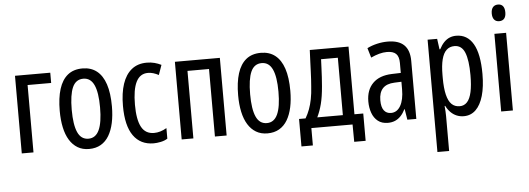

<svg xmlns="http://www.w3.org/2000/svg" viewBox="-57 -910 3644 1323"><g transform="rotate(-5 1764.5 -248.0)"><path d="M65 0V-537H309V-466H146V0Z M530 10Q485 10 451.5 -10Q418 -30 395.5 -66.5Q373 -103 362 -154.5Q351 -206 351 -269Q351 -358 370.5 -420Q390 -482 430 -514.5Q470 -547 532 -547Q591 -547 631 -515.5Q671 -484 691.5 -422.5Q712 -361 712 -269Q712 -206 701 -155Q690 -104 668 -67Q646 -30 611.5 -10Q577 10 530 10ZM532 -61Q582 -61 606 -113Q630 -165 630 -269Q630 -373 606 -424.5Q582 -476 532 -476Q480 -476 457 -424.5Q434 -373 434 -269Q434 -166 457.5 -113.5Q481 -61 532 -61Z M977 10Q886 10 837 -59Q788 -128 788 -265Q788 -354 809 -417Q830 -480 872 -514Q914 -548 977 -548Q1006 -548 1030.5 -541.5Q1055 -535 1077 -524L1053 -456Q1034 -466 1016 -471.5Q998 -477 979 -477Q924 -477 897.5 -424Q871 -371 871 -266Q871 -163 898.5 -112Q926 -61 986 -61Q1007 -61 1029 -67.5Q1051 -74 1073 -87V-14Q1053 -1 1025.5 4.5Q998 10 977 10Z M1171 0V-537H1482V0H1401V-467H1252V0Z M1764 10Q1719 10 1685.5 -10Q1652 -30 1629.5 -66.5Q1607 -103 1596 -154.5Q1585 -206 1585 -269Q1585 -358 1604.5 -420Q1624 -482 1664 -514.5Q1704 -547 1766 -547Q1825 -547 1865 -515.5Q1905 -484 1925.5 -422.5Q1946 -361 1946 -269Q1946 -206 1935 -155Q1924 -104 1902 -67Q1880 -30 1845.5 -10Q1811 10 1764 10ZM1766 -61Q1816 -61 1840 -113Q1864 -165 1864 -269Q1864 -373 1840 -424.5Q1816 -476 1766 -476Q1714 -476 1691 -424.5Q1668 -373 1668 -269Q1668 -166 1691.5 -113.5Q1715 -61 1766 -61Z M1989 120V-70H2034Q2051 -99 2062.5 -130Q2074 -161 2081.5 -199Q2089 -237 2092 -286Q2094 -310 2095.5 -335Q2097 -360 2098 -389Q2099 -418 2100.5 -454Q2102 -490 2104 -537H2372V-69H2433V120H2354L2353 0H2068V120ZM2115 -70H2292V-467H2176Q2175 -438 2173.5 -407Q2172 -376 2170.5 -344Q2169 -312 2166 -281Q2160 -209 2147.5 -160Q2135 -111 2115 -70Z M2597 10Q2555 10 2528 -11.5Q2501 -33 2488 -69Q2475 -105 2475 -148Q2475 -228 2521 -274Q2567 -320 2652 -323L2715 -325V-394Q2715 -438 2695 -457.5Q2675 -477 2632 -477Q2606 -477 2578.5 -469.5Q2551 -462 2521 -448L2501 -515Q2533 -531 2570 -539.5Q2607 -548 2643 -548Q2719 -548 2756.5 -511.5Q2794 -475 2794 -401V0H2732L2720 -74H2718Q2704 -46 2686.5 -27.5Q2669 -9 2647 0.5Q2625 10 2597 10ZM2624 -56Q2666 -56 2690 -97.5Q2714 -139 2714 -212V-264L2666 -262Q2611 -260 2584.5 -231.5Q2558 -203 2558 -149Q2558 -102 2575.5 -79Q2593 -56 2624 -56Z M2919 240V-537H2985L2995 -464H3000Q3015 -493 3033 -511.5Q3051 -530 3072 -538.5Q3093 -547 3117 -547Q3194 -547 3234.5 -477.5Q3275 -408 3275 -269Q3275 -181 3257 -118.5Q3239 -56 3205 -23Q3171 10 3122 10Q3096 10 3073 0.5Q3050 -9 3031.5 -27.5Q3013 -46 3000 -72H2996Q2998 -51 2999 -33Q3000 -15 3000 0V240ZM3100 -61Q3131 -61 3151.5 -83.5Q3172 -106 3182 -152Q3192 -198 3192 -268Q3192 -372 3170.5 -424.5Q3149 -477 3099 -477Q3066 -477 3044 -456.5Q3022 -436 3011 -393.5Q3000 -351 3000 -285V-265Q3000 -195 3011 -149.5Q3022 -104 3044 -82.5Q3066 -61 3100 -61Z M3381 0V-537H3462V0ZM3422 -621Q3399 -621 3387 -636Q3375 -651 3375 -678Q3375 -706 3387.5 -721Q3400 -736 3423 -736Q3446 -736 3457.5 -721Q3469 -706 3469 -678Q3469 -650 3457 -635.5Q3445 -621 3422 -621Z"/></g></svg>

Font: Noto Sans ExtraCondensed
Style: Regular
Weight: 400
Width: 2
Designer: Monotype Design Team
Foundry: Monotype Imaging Inc.
Version: Version 2.013